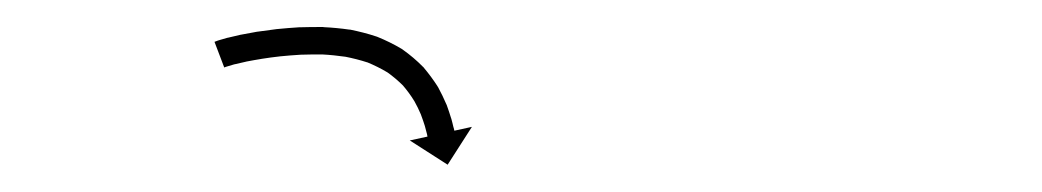

<svg xmlns="http://www.w3.org/2000/svg" viewBox="-20 -587 760 140"><path d="M139.1 -557.5C138.2 -557.2 137.3 -556.8 136.4 -556.5L143.5 -537.8C144.3 -538.1 145 -538.4 145.8 -538.6C145.8 -538.6 145.7 -538.6 145.6 -538.6C145.6 -538.6 145.5 -538.5 145.5 -538.5C147.4 -539.1 149.3 -539.7 151.2 -540.2C151.2 -540.2 151.1 -540.2 151.1 -540.2C151 -540.1 151 -540.1 151 -540.1C153.9 -540.8 156.8 -541.5 159.7 -542.1C159.7 -542.1 159.7 -542.1 159.7 -542.1C159.6 -542.1 159.6 -542.1 159.6 -542.1C163.3 -542.8 167.1 -543.5 170.9 -544.1C170.9 -544.1 170.9 -544.1 170.8 -544.1C170.8 -544.1 170.8 -544.1 170.8 -544.1C175.2 -544.8 179.7 -545.4 184.2 -545.9C184.2 -545.9 184.2 -545.9 184.2 -545.9C184.1 -545.9 184.1 -545.9 184.1 -545.9C189.1 -546.4 194.2 -546.8 199.2 -547.1C199.2 -547.1 199.2 -547.1 199.1 -547.1C199 -547.1 199 -547.1 199 -547.1C204.4 -547.3 209.9 -547.3 215.4 -547.3C215.4 -547.3 215.3 -547.3 215.2 -547.3C215.1 -547.3 215 -547.3 215 -547.3C220.7 -547 226.3 -546.4 232 -545.6C232 -545.6 231.9 -545.7 231.7 -545.7C231.6 -545.7 231.5 -545.7 231.5 -545.7C237.1 -544.6 242.7 -543.2 248.2 -541.4C248.2 -541.4 248 -541.5 247.9 -541.5C247.7 -541.6 247.5 -541.7 247.5 -541.7C252.8 -539.5 257.9 -537 262.7 -534.1C262.7 -534.1 262.6 -534.2 262.4 -534.4C262.2 -534.5 262 -534.6 262 -534.6C266.4 -531.5 270.5 -528 274.2 -524.3C274.2 -524.3 274.1 -524.4 273.9 -524.5C273.8 -524.7 273.7 -524.8 273.7 -524.8C276.8 -521.2 279.6 -517.4 282.1 -513.3C282.1 -513.3 282.1 -513.5 282 -513.6C281.9 -513.7 281.8 -513.9 281.8 -513.9C283.8 -510.4 285.5 -506.8 287.1 -503.1C287.1 -503.1 287 -503.2 287 -503.3C287 -503.4 286.9 -503.5 286.9 -503.5C288 -500.6 289 -497.7 289.9 -494.8C289.9 -494.8 289.9 -494.9 289.9 -494.9C289.8 -495 289.8 -495.1 289.8 -495.1C290.3 -493.2 290.8 -491.3 291.3 -489.4C291.3 -489.4 291.3 -489.4 291.3 -489.5C291.3 -489.5 291.3 -489.5 291.3 -489.5C291.4 -488.8 291.6 -488.1 291.7 -487.4L278.8 -484.6L306.4 -466.9L324.1 -494.5L311.3 -491.7C311.1 -492.4 310.9 -493.2 310.8 -493.9C310.8 -493.9 310.8 -493.9 310.8 -493.9C310.8 -494 310.7 -494 310.7 -494C310.2 -496.1 309.7 -498.3 309.1 -500.4C309.1 -500.4 309.1 -500.4 309.1 -500.5C309 -500.6 309 -500.6 309 -500.6C308 -503.9 306.9 -507.2 305.7 -510.5C305.7 -510.5 305.6 -510.6 305.6 -510.7C305.5 -510.8 305.5 -510.9 305.5 -510.9C303.7 -515.2 301.6 -519.4 299.4 -523.5C299.4 -523.5 299.3 -523.6 299.2 -523.7C299.2 -523.9 299.1 -524 299.1 -524C296 -528.8 292.6 -533.4 288.9 -537.8C288.9 -537.8 288.8 -537.9 288.7 -538.1C288.5 -538.2 288.4 -538.3 288.4 -538.3C283.9 -542.9 278.9 -547.1 273.7 -550.8C273.7 -550.8 273.5 -551 273.3 -551.1C273.2 -551.2 273 -551.3 273 -551.3C267.3 -554.7 261.2 -557.7 255 -560.2C255 -560.2 254.9 -560.3 254.7 -560.3C254.5 -560.4 254.4 -560.4 254.4 -560.4C248.1 -562.5 241.7 -564.1 235.3 -565.4C235.3 -565.4 235.2 -565.4 235 -565.4C234.9 -565.4 234.8 -565.4 234.8 -565.4C228.6 -566.3 222.3 -566.9 216 -567.2C216 -567.2 216 -567.2 215.9 -567.2C215.8 -567.2 215.7 -567.3 215.7 -567.3C209.9 -567.3 204.1 -567.3 198.3 -567.1C198.3 -567.1 198.2 -567.1 198.1 -567.1C198.1 -567.1 198 -567.1 198 -567.1C192.7 -566.8 187.4 -566.3 182 -565.8C182 -565.8 182 -565.8 181.9 -565.8C181.9 -565.8 181.9 -565.8 181.9 -565.8C177.2 -565.2 172.5 -564.6 167.8 -563.9C167.8 -563.9 167.7 -563.9 167.7 -563.9C167.7 -563.9 167.6 -563.9 167.6 -563.9C163.6 -563.2 159.7 -562.5 155.7 -561.7C155.7 -561.7 155.7 -561.7 155.7 -561.7C155.6 -561.7 155.6 -561.7 155.6 -561.7C152.4 -561 149.3 -560.3 146.2 -559.5C146.2 -559.5 146.1 -559.5 146.1 -559.5C146 -559.5 146 -559.5 146 -559.5C143.8 -558.9 141.6 -558.3 139.4 -557.6C139.4 -557.6 139.3 -557.5 139.3 -557.5C139.2 -557.5 139.1 -557.5 139.1 -557.5Z"/></svg>

Font: FRB American Cursive Just Arrows Medium
Style: Italic
Weight: 500
Italic angle: -25°
Version: Version 2.0;Modular Font Editor K font №1